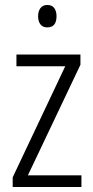

<svg xmlns="http://www.w3.org/2000/svg" viewBox="-20 -751 375 771"><path d="M307 0H31V-39L242 -485H46V-532H303V-491L92 -47H307ZM170 -731Q189 -731 198 -718.5Q207 -706 207 -686Q207 -641 170 -641Q152 -641 142.5 -653Q133 -665 133 -686Q133 -706 142.5 -718.5Q152 -731 170 -731Z"/></svg>

Font: Noto Sans Ethiopic Condensed Light
Style: Regular
Weight: 300
Width: 3
Designer: Monotype Design Team
Foundry: Monotype Imaging Inc.
Version: Version 2.102; ttfautohint (v1.8.4.7-5d5b)